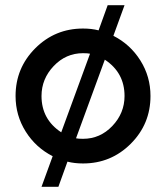

<svg xmlns="http://www.w3.org/2000/svg" viewBox="-20 -620 640 740"><path d="M240 3 205 100H140L183 -18Q118 -51 79 -113Q40 -175 40 -250Q40 -358 116 -434Q192 -510 300 -510Q333 -510 360 -503L395 -600H460L417 -482Q482 -449 521 -387Q560 -325 560 -250Q560 -142 484 -66Q408 10 300 10Q267 10 240 3ZM216 -110 327 -413Q318 -415 300 -415Q234 -415 187 -365.5Q140 -316 140 -250Q140 -160 216 -110ZM384 -390 273 -87Q282 -85 300 -85Q366 -85 413 -134.5Q460 -184 460 -250Q460 -340 384 -390Z"/></svg>

Font: Laverick
Style: Regular
Weight: 400
Designer: Daniel Pimley
Foundry: Daniel Pimley
Version: Version 1.000;PS 001.001;hotconv 1.0.56